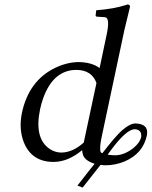

<svg xmlns="http://www.w3.org/2000/svg" viewBox="-20 -718 682 863"><path d="M323.7 -403.8Q221.2 -403.8 175.3 -279.8Q166.5 -255.4 160.6 -229Q132.3 -96.2 203.6 -48.3Q228.5 -32.2 255.9 -32.2Q307.1 -33.2 356.4 -77.1L413.6 -345.2Q392.1 -403.3 323.7 -403.8ZM497.1 -20Q537.6 -20 579.1 -52.2Q608.4 -75.7 614.7 -103Q617.7 -134.8 585.9 -137.2Q548.8 -137.2 480 -44.9Q472.7 -35.2 463.9 -22.9Q480 -20 497.1 -20ZM539.1 -583 440.9 -121.1Q438 -107.9 436.5 -100.6Q435.1 -93.3 432.9 -80.6Q430.7 -67.9 430.4 -60.5Q430.2 -53.2 430.4 -45.2Q430.7 -37.1 433.3 -33.4Q436 -29.8 440.4 -29.8Q499 -106 528.3 -131.8Q564 -163.1 588.9 -163.1Q650.4 -161.1 640.1 -108.9Q622.6 -27.3 539.6 7.8Q498.5 24.9 453.6 24.9Q445.3 24.9 432.1 22.9L351.6 125L328.1 116.2Q389.6 36.6 405.3 18.1Q363.3 4.9 353.5 -20.5Q350.1 -30.8 349.1 -43Q285.6 9.8 220.7 9.8Q123 9.8 87.4 -77.6Q63.5 -138.2 78.6 -210.9Q109.4 -355.5 228 -413.1Q281.2 -438.5 333.5 -439Q393.1 -438 427.7 -412.1L459.5 -563Q474.6 -633.8 454.6 -640.1Q450.2 -641.1 446.3 -641.1L414.6 -643.1Q410.2 -645 409.7 -647.9L412.6 -671.9Q491.2 -677.7 548.8 -696.3Q551.8 -697.3 553.2 -698.2Q564.9 -696.3 564.5 -688Q564 -686 539.1 -583Z"/></svg>

Font: Linux Biolinum Slanted O
Style: Slanted
Weight: 400
Designer: Philipp H. Poll
Foundry: Philipp H. Poll
Version: Version 1.0.4